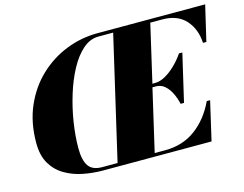

<svg xmlns="http://www.w3.org/2000/svg" viewBox="-102 -912 1366 1074"><g transform="rotate(-15 581.0 -375.0)"><path d="M370 -19.5H459.5L624.5 -730.5H539Q490 -730.5 448 -693.5Q406 -656.5 373 -595Q340 -533.5 316.8 -458Q293.5 -382.5 281.2 -303.8Q269 -225 269 -155.5Q269 -86.5 291.8 -53Q314.5 -19.5 370 -19.5ZM778 -378H757.5L674.5 -19.5H735Q837.5 -19.5 912 -74.8Q986.5 -130 1031 -225H1050.5L998.5 0H370Q312.5 0 255.5 -11.2Q198.5 -22.5 151.8 -50Q105 -77.5 77 -125Q49 -172.5 49 -245Q49 -362.5 89.5 -455.8Q130 -549 199.2 -614.8Q268.5 -680.5 356.2 -715.2Q444 -750 539 -750H1162.5L1114.5 -545H1095Q1091 -625.5 1044 -678Q997 -730.5 909.5 -730.5H839.5L762.5 -397.5H778Q806.5 -397.5 837.8 -415Q869 -432.5 898.2 -461Q927.5 -489.5 950 -523H969.5L905.5 -248H886Q878.5 -281.5 864 -311.2Q849.5 -341 828 -359.5Q806.5 -378 778 -378Z"/></g></svg>

Font: Bodoni* 11pt Fatface
Style: Italic
Weight: 900
Italic angle: -13°
Version: Version 2.3